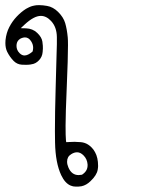

<svg xmlns="http://www.w3.org/2000/svg" viewBox="-40 -544 560 732"><path d="M53.2 -332.5Q43.5 -332.5 34.7 -341.3Q22.9 -353 22.9 -369.1Q22.9 -383.3 31.2 -391.6Q36.6 -397 43.5 -399.2Q50.3 -401.4 55.2 -401.4Q69.3 -401.4 78.6 -386.7Q86.4 -375 86.4 -361.8Q86.4 -356.4 84.5 -348.1L82.5 -346.2Q66.4 -332.5 53.2 -332.5ZM259.8 123.5Q232.9 123.5 220.7 94.2Q215.8 83 215.8 72.3Q215.8 53.2 231.4 43.9Q242.7 36.6 253.9 36.6Q266.6 36.6 278.3 48.3Q292.5 62.5 293.9 83Q293.9 84.5 293.9 86.4Q293.9 107.9 273.9 121.1L272.9 122.1Q265.1 123.5 259.8 123.5ZM249 167.5Q254.4 167.5 258.3 167.5Q262.2 167.5 271 166Q289.1 162.1 304.7 147Q329.1 124 332.5 103Q334 94.2 334 88.9Q334 56.6 322.3 36.1Q316.9 25.9 309.6 18.6Q302.2 11.2 295.9 7.3Q283.7 -0.5 268.6 -2Q244.1 -4.4 220.2 -2.4L212.4 -2L211.4 -9.8Q210 -23.9 210 -65.7Q210 -107.4 214.6 -214.8Q219.2 -322.3 219.2 -371.6Q219.2 -392.1 218.3 -401.4Q215.3 -433.1 208.5 -456.1Q201.7 -478.5 182.1 -498Q162.6 -517.6 139.2 -521.5Q123 -524.4 109.4 -524.4Q98.6 -524.4 93 -523.2Q87.4 -522 85 -521.5Q82.5 -521 79.8 -520Q77.1 -519 74.7 -518.1Q72.3 -517.1 69.3 -515.6Q64.5 -513.2 59.1 -510.3Q40.5 -498.5 23.7 -480.7Q6.8 -462.9 -4.6 -440.7Q-16.1 -418.5 -19 -391.1Q-19.5 -385.3 -19.5 -379.9Q-19.5 -360.8 -12.7 -346.7Q-2.4 -326.2 12.2 -311.5Q24.9 -298.8 42.5 -297.4Q49.3 -296.9 59.1 -296.9Q68.8 -296.9 76.4 -298.1Q84 -299.3 87.6 -300.5Q91.3 -301.8 95.2 -303.7Q102.5 -307.6 108.4 -314Q121.1 -327.1 122.6 -345.7Q123.5 -353.5 123.5 -358.6Q123.5 -363.8 123.3 -369.6Q123 -375.5 121.6 -385.3Q119.1 -402.3 101.8 -418.7Q84.5 -435.1 59.1 -436L39.1 -436.5L53.7 -450.2Q89.4 -483.4 115.7 -483.4Q136.7 -483.4 154.8 -463.9Q176.3 -440.9 176.8 -402.8Q176.8 -399.4 176.8 -393.6Q176.8 -387.7 176.8 -375.2Q176.8 -362.8 175.8 -340.8Q174.8 -295.9 172.1 -205.8Q169.4 -115.7 169.4 -44.4Q169.4 -20.5 169.9 -0.5Q171.4 77.1 193.4 124Q208 154.8 229.5 163.6Q238.3 167.5 249 167.5Z"/></svg>

Font: NaikaiFont
Style: Light
Weight: 300
Version: Version 1.89